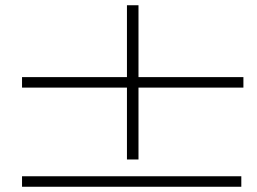

<svg xmlns="http://www.w3.org/2000/svg" viewBox="-20 -672 980 732"><path d="M64 -338V-378H464V-652H508V-378H908V-338H508V-64H464V-338ZM64 0H900V40H64Z"/></svg>

Font: Old Standard TT
Style: Italic
Weight: 400
Italic angle: -15.2°
Designer: Alexey Kryukov <alexios@thessalonica.org.ru>
Version: Version 2.2